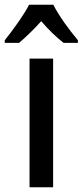

<svg xmlns="http://www.w3.org/2000/svg" viewBox="-55 -786 347 806"><path d="M169 -766H67C46 -724 0 -661 -35 -617V-606H25C51 -628 86 -661 118 -697C149 -661 182 -629 212 -606H272V-617C236 -660 191 -721 169 -766ZM168 0V-540H69V0Z"/></svg>

Font: Noto Sans Kannada Condensed Medium
Style: Regular
Weight: 500
Width: 3
Designer: Jelle Bosma - Monotype Design Team
Foundry: Monotype Imaging Inc.
Version: Version 2.005